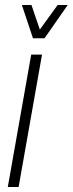

<svg xmlns="http://www.w3.org/2000/svg" viewBox="-20 -743 289 763"><path d="M11 0 104 -526H147L54 0ZM249 -723 157 -591H111L67 -723H105L146 -603H122L209 -723Z"/></svg>

Font: Archivo ExtraCondensed Thin
Style: Italic
Weight: 250
Width: 2
Italic angle: -10°
Designer: Hector Gatti
Foundry: Omnibus-Type
Version: Version 2.001